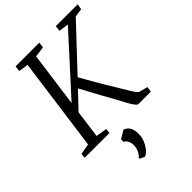

<svg xmlns="http://www.w3.org/2000/svg" viewBox="-292 -862 1257 1257"><g transform="rotate(-45 336.5 -234.0)"><path d="M-3 0 2 -33.5 75 -46 163.5 -694.5 96.5 -704.5 101 -743H320.5L316 -704.5L242.5 -694.5L190.5 -314L536.5 -694.5L468.5 -704.5L473.5 -743H676L669.5 -704.5L610.5 -695.5L338 -405.5Q349.5 -385 364.8 -358.5Q380 -332 396.2 -304Q412.5 -276 427.5 -250Q442.5 -224 455 -205Q477 -168.5 492.8 -141.8Q508.5 -115 519.8 -96.8Q531 -78.5 539.5 -67.8Q548 -57 556 -52.5L616 -36.5L610 0H494Q485.5 -1 473 -18Q460.5 -35 446 -61.8Q431.5 -88.5 415.8 -118.2Q400 -148 385 -174Q373.5 -194 360.8 -217.2Q348 -240.5 335 -264.8Q322 -289 310 -311.5Q298 -334 287.5 -352.5L180 -238.5L154 -46L230 -33.5L227 0ZM248 258.5V250Q260 240.5 268 226.5Q276 212.5 280.2 196.8Q284.5 181 284 166.5Q284 146 275.2 129.5Q266.5 113 251.5 107.5V83L307.5 49Q336.5 59.5 348.2 84.2Q360 109 358.5 143Q357.5 173.5 345.5 201.2Q333.5 229 316.2 248.5Q299 268 281 274.5Z"/></g></svg>

Font: Merriweather 28pt Light
Style: Italic
Weight: 300
Italic angle: -7.8°
Version: Version 2.101